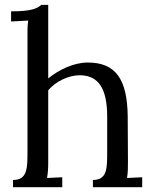

<svg xmlns="http://www.w3.org/2000/svg" viewBox="-20 -775 639 795"><path d="M93.8 -151.9C93.8 -80.1 94.7 -29.8 33.7 -29.8V0H237.8V-41L174.8 -38.1C178.7 -61 179.7 -79.1 179.7 -106V-401.4C209 -436 261.7 -463.4 309.6 -463.4C389.2 -463.4 423.8 -406.7 423.8 -291.5V-151.9C423.8 -80.1 425.3 -29.8 364.7 -29.8V0H568.8V-41L505.9 -38.1C509.8 -61 509.8 -79.1 509.8 -106L508.8 -292.5C507.3 -445.3 460 -516.1 343.8 -516.1C285.6 -516.1 224.1 -486.8 179.7 -450.2V-754.9H150.9C135.7 -741.2 113.8 -728 25.9 -728V-686L96.7 -689.9C93.3 -663.1 93.8 -646 93.8 -625Z"/></svg>

Font: Parastoo
Style: Regular
Weight: 400
Foundry: Saber Rastikerdar (saber.rastikerdar@gmail.com)
Version: Version 2.0.1